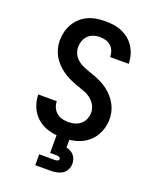

<svg xmlns="http://www.w3.org/2000/svg" viewBox="-172 -842 944 1161"><g transform="rotate(20 300.0 -261.5)"><path d="M298 8Q270 8 242 4Q214 0 188 -10.5Q162 -21 139.5 -39Q117 -57 102 -80.5Q87 -104 79 -131.5Q71 -159 71 -187Q71 -187 71 -187.5Q71 -188 71 -188H190Q190 -188 190 -188Q190 -188 190 -187Q190 -167 198.5 -148Q207 -129 222.5 -116Q238 -103 258 -98Q278 -93 298 -93Q320 -93 340.5 -99Q361 -105 377 -119Q393 -133 401 -153Q409 -173 409 -195Q409 -220 395.5 -243Q382 -266 361 -281Q340 -296 315.5 -304Q291 -312 267 -321Q243 -330 220 -341Q197 -352 176 -367Q155 -382 137 -401Q119 -420 106.5 -442Q94 -464 87.5 -489.5Q81 -515 81 -540Q81 -568 88 -596Q95 -624 109 -648Q123 -672 144.5 -691.5Q166 -711 191.5 -722.5Q217 -734 245 -738.5Q273 -743 302 -743Q329 -743 356.5 -739Q384 -735 409 -724Q434 -713 455.5 -695.5Q477 -678 491.5 -654.5Q506 -631 513.5 -604Q521 -577 521 -550Q521 -550 521 -549.5Q521 -549 521 -549H402Q402 -549 402 -549Q402 -549 402 -549Q402 -569 395 -587.5Q388 -606 373.5 -619Q359 -632 340 -637Q321 -642 302 -642Q281 -642 261.5 -635.5Q242 -629 227.5 -614.5Q213 -600 206 -580.5Q199 -561 199 -541Q199 -519 208 -499Q217 -479 233 -464.5Q249 -450 268.5 -441Q288 -432 308 -425Q328 -418 348.5 -410.5Q369 -403 388 -394Q407 -385 425 -373Q443 -361 458.5 -346.5Q474 -332 487 -314.5Q500 -297 509 -278Q518 -259 522.5 -237.5Q527 -216 527 -195Q527 -166 519.5 -138Q512 -110 497 -85.5Q482 -61 459.5 -42Q437 -23 410.5 -12Q384 -1 355.5 3.5Q327 8 298 8ZM200 220V150H300Q304 150 308 149.5Q312 149 316 147.5Q320 146 323 142.5Q326 139 326 135Q326 131 323 127.5Q320 124 316 122.5Q312 121 308 120.5Q304 120 300 120H259V0H341V55Q355 58 368 65Q381 72 390 82.5Q399 93 403.5 107Q408 121 408 135Q408 155 399.5 173Q391 191 374.5 201.5Q358 212 338.5 216Q319 220 300 220Z"/></g></svg>

Font: Zed Sans Extended
Style: Bold
Weight: 700
Width: 7
Designer: Belleve Invis
Foundry: Belleve Invis
Version: Version 1.0.0; ttfautohint (v1.8.4)